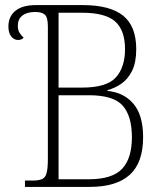

<svg xmlns="http://www.w3.org/2000/svg" viewBox="-20 -734 652 754"><path d="M78 0V-25H109Q132 -25 145 -30.5Q158 -36 163 -54.5Q168 -73 168 -110V-630Q168 -665 156.5 -676Q145 -687 118 -687Q86 -687 68 -673Q50 -659 50 -633Q50 -615 57.5 -604Q65 -593 73 -586Q65 -577 51 -577Q35 -577 24 -591Q13 -605 13 -630Q13 -669 40.5 -691.5Q68 -714 121 -714H305Q412 -714 463.5 -672.5Q515 -631 515 -541Q515 -489 499 -456.5Q483 -424 457.5 -406Q432 -388 402 -380V-377Q466 -371 504 -326.5Q542 -282 542 -195Q542 -95 489.5 -47.5Q437 0 332 0ZM302 -390Q399 -390 435 -430Q471 -470 471 -541Q471 -615 432.5 -649.5Q394 -684 302 -684H210V-390ZM328 -30Q421 -30 459.5 -71Q498 -112 498 -195Q498 -278 462 -319Q426 -360 329 -360H210V-30Z"/></svg>

Font: Noto Serif SemiCondensed ExtraLight
Style: Regular
Weight: 200
Width: 4
Designer: Monotype Design Team
Foundry: Monotype Imaging Inc.
Version: Version 2.014